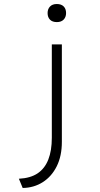

<svg xmlns="http://www.w3.org/2000/svg" viewBox="-20 -741 496 956"><path d="M93 195 74 149Q132 146 167.5 122Q203 98 220.5 53.5Q238 9 238 -55V-520H288V-35Q288 36 262.5 87Q237 138 193 166Q149 194 93 195ZM263 -631Q241 -631 229 -643Q217 -655 217 -676Q217 -696 229 -708.5Q241 -721 263 -721Q285 -721 297 -709Q309 -697 309 -676Q309 -656 297 -643.5Q285 -631 263 -631Z"/></svg>

Font: Lexend Mega ExtraLight
Style: Regular
Weight: 250
Version: Version 1.007